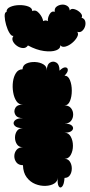

<svg xmlns="http://www.w3.org/2000/svg" viewBox="-31 -806 396 845"><path d="M70 -79Q51 -79 41.5 -91Q32 -103 32 -118.5Q32 -134 41.5 -146Q51 -158 70 -158Q52 -158 43.5 -171Q35 -184 35 -200.5Q35 -217 43.5 -229.5Q52 -242 70 -242Q43 -242 33.5 -253Q24 -264 33.5 -275Q43 -286 70 -286Q45 -286 36.5 -301Q28 -316 36.5 -331Q45 -346 70 -346Q52 -345 41.5 -360.5Q31 -376 27 -399.5Q23 -423 26 -446Q29 -469 39.5 -485Q50 -501 68 -501Q69 -519 85.5 -526.5Q102 -534 123.5 -533Q145 -532 160.5 -522.5Q176 -513 175 -495Q175 -522 189 -530.5Q203 -539 217 -530.5Q231 -522 231 -495Q246 -510 256.5 -509.5Q267 -509 267.5 -498.5Q268 -488 253 -473Q269 -473 277 -453Q285 -433 285 -407Q285 -381 277 -361.5Q269 -342 253 -342Q272 -342 281.5 -330Q291 -318 291 -302Q291 -286 281.5 -274Q272 -262 253 -262Q278 -262 286.5 -252Q295 -242 286.5 -232Q278 -222 253 -222Q271 -222 280.5 -204.5Q290 -187 290 -164.5Q290 -142 280.5 -124.5Q271 -107 253 -107Q269 -107 277 -94Q285 -81 285 -64.5Q285 -48 277 -35.5Q269 -23 253 -23Q251 6 242.5 15Q234 24 227.5 14Q221 4 223 -25Q223 -8 208 1.5Q193 11 170 12Q147 13 124.5 4Q102 -5 86.5 -25.5Q71 -46 70 -79ZM92 -606Q84 -594 70.5 -594.5Q57 -595 44.5 -603.5Q32 -612 26 -624Q20 -636 28 -648Q20 -646 11 -660.5Q2 -675 -4 -696Q-10 -717 -10.5 -734.5Q-11 -752 -2 -754Q-3 -768 14 -775.5Q31 -783 53.5 -783.5Q76 -784 93.5 -777.5Q111 -771 111 -757Q126 -765 141 -748Q156 -731 159 -713Q170 -719 180 -713Q178 -727 187 -743Q196 -759 210 -754Q208 -769 217.5 -776.5Q227 -784 240 -785.5Q253 -787 264 -780.5Q275 -774 276 -760Q282 -770 297 -765.5Q312 -761 323 -749.5Q334 -738 328 -728Q341 -724 344 -712.5Q347 -701 343 -689Q339 -677 330 -669.5Q321 -662 309 -666Q316 -657 308.5 -643Q301 -629 286.5 -617Q272 -605 257 -601Q242 -597 234 -607Q236 -592 216 -584.5Q196 -577 162.5 -581.5Q129 -586 92 -606Z"/></svg>

Font: Rubik Bubbles
Style: Regular
Weight: 400
Designer: Hubert and Fischer, NaN
Foundry: Hubert and Fischer, NaN
Version: Version 2.200